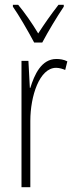

<svg xmlns="http://www.w3.org/2000/svg" viewBox="-20 -784 311 804"><path d="M123 -606H157C182 -653 218 -713 247 -756V-764H225C191 -720 168 -687 140 -644C115 -686 82 -733 56 -764H34V-756C58 -722 97 -655 123 -606ZM216 -537C153 -537 124 -471 107 -416H105L99 -529H70V0H107V-278C107 -381 145 -500 215 -500C229 -500 244 -495 253 -491L262 -527C247 -535 230 -537 216 -537Z"/></svg>

Font: Noto Sans Thai Looped ExtraCondensed ExtraLight
Style: Regular
Weight: 200
Width: 2
Designer: Sasikarn Vongin, Ben Mitchell
Foundry: The Fontpad Ltd
Version: Version 1.001